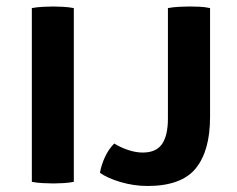

<svg xmlns="http://www.w3.org/2000/svg" viewBox="-20 -574 748 606"><path d="M80.5 -548.5Q96 -551.5 115.8 -552.5Q135.5 -553.5 148 -553.5Q161.5 -553.5 179.2 -552.5Q197 -551.5 213 -548.5V0Q197 3 179.2 4Q161.5 5 148 5Q135.5 5 115.8 4Q96 3 80.5 0ZM340.5 -121Q360.5 -108.5 384.8 -100.5Q409 -92.5 430 -92.5Q473 -92.5 491.5 -119.5Q510 -146.5 510 -200V-548.5Q526 -551.5 545 -552.5Q564 -553.5 577 -553.5Q590.5 -553.5 608.8 -552.8Q627 -552 643 -548.5V-204.5Q643 -98 597.8 -42.5Q552.5 13 445.5 13Q403 13 361.2 0.8Q319.5 -11.5 295.5 -28.5Q299.5 -52.5 311 -77.8Q322.5 -103 340.5 -121Z"/></svg>

Font: Signika SC SemiBold
Style: Regular
Weight: 600
Designer: Anna Giedryś
Foundry: Anna Giedryś
Version: Version 2.000; ttfautohint (v1.8.3) -l 8 -r 50 -G 200 -x 9 -